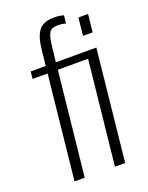

<svg xmlns="http://www.w3.org/2000/svg" viewBox="-147 -862 724 938"><g transform="rotate(-20 214.5 -393.5)"><path d="M356 -653.8 365.7 -746.1H416L406.2 -653.8ZM74.2 0 130.9 -540.5H52.7L56.6 -578.1H134.8L143.1 -656.2Q146.5 -688 151.9 -709Q157.2 -730 168.9 -749.3Q180.7 -768.6 201.7 -777.8Q222.7 -787.1 254.4 -787.1Q279.3 -787.1 303.2 -780.3L298.8 -739.7Q274.4 -745.1 257.8 -745.1Q225.1 -745.1 213.4 -726.8Q201.7 -708.5 196.3 -657.2L187.5 -578.1H397.9L337.4 0H284.2L341.3 -540.5H184.1L127 0Z"/></g></svg>

Font: Oswald
Style: Extra-Light
Weight: 200
Designer: Vernon Adams
Foundry: Vernon Adams
Version: 3.0; ttfautohint (v0.94.23-7a4d-dirty) -l 8 -r 50 -G 200 -x 